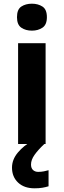

<svg xmlns="http://www.w3.org/2000/svg" viewBox="-20 -780 345 1040"><path d="M153 -760Q186 -760 210 -744.5Q234 -729 234 -687Q234 -646 210 -630Q186 -614 153 -614Q119 -614 95.5 -630Q72 -646 72 -687Q72 -729 95.5 -744.5Q119 -760 153 -760ZM227 -546V0H78V-546ZM148 111Q148 131 159 141Q170 151 187 151Q203 151 218 148Q233 145 243 142V229Q227 234 209 237Q191 240 167 240Q111 240 78 209Q45 178 45 128Q45 84 77 46Q109 8 155 -17L220 0Q186 32 167 59Q148 86 148 111Z"/></svg>

Font: BC Sans
Style: Bold
Weight: 700
Designer: Monotype Design Team
Province of B.C.
Foundry: Monotype Imaging Inc.
Version: Version 2.000;GOOG;noto-source:20170915:90ef993387c0